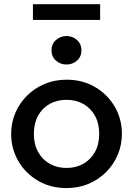

<svg xmlns="http://www.w3.org/2000/svg" viewBox="-20 -896 644 930"><path d="M302 15Q224.5 15 163.8 -20.8Q103 -56.5 68.5 -116.2Q34 -176 34 -247.5Q34 -300.5 53.8 -347.8Q73.5 -395 109.8 -431.5Q146 -468 195 -489Q244 -510 302.5 -510Q380 -510 440.8 -474.2Q501.5 -438.5 536 -378.8Q570.5 -319 570.5 -247.5Q570.5 -195 550.8 -147.5Q531 -100 495 -63.5Q459 -27 410 -6Q361 15 302 15ZM302 -82.5Q348 -82.5 383.8 -102.8Q419.5 -123 440 -160Q460.5 -197 460.5 -247.5Q460.5 -298 440 -335.2Q419.5 -372.5 383.8 -392.5Q348 -412.5 302 -412.5Q256 -412.5 220.2 -392.5Q184.5 -372.5 164.2 -335.2Q144 -298 144 -247.5Q144 -197 164.5 -160Q185 -123 220.8 -102.8Q256.5 -82.5 302 -82.5ZM302 -583.5Q272.5 -583.5 251 -602.5Q229.5 -621.5 229.5 -652.5Q229.5 -683 251 -702.2Q272.5 -721.5 302 -721.5Q331.5 -721.5 353 -702.2Q374.5 -683 374.5 -652.5Q374.5 -621.5 353 -602.5Q331.5 -583.5 302 -583.5ZM139.5 -799.5V-875.5H465V-799.5Z"/></svg>

Font: Geologica Cursive
Style: Regular
Weight: 400
Designer: Sindre Bremnes, Frode Helland
Foundry: Monokrom Skriftforlag AS
Version: Version 1.010;gftools[0.9.28]